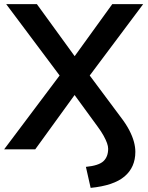

<svg xmlns="http://www.w3.org/2000/svg" viewBox="-26 -725 718 932"><path d="M414 187 391 85Q453 79 476 57.5Q499 36 499 -3Q499 -15 493.5 -30.5Q488 -46 477 -66Q466 -86 449 -109L314 -294H358L145 0H-6L284 -386V-331L4 -705H153L357 -424H316L519 -705H669L389 -331V-386L559 -158Q586 -123 601.5 -93Q617 -63 624 -37Q631 -11 631 12Q631 87 578.5 131.5Q526 176 414 187Z"/></svg>

Font: NunitoSans3
Style: Bold
Weight: 700
Designer: Vernon Adams
Foundry: Vernon Adams
Version: Version 3.101;gftools[0.9.27]